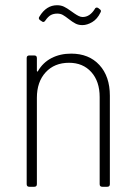

<svg xmlns="http://www.w3.org/2000/svg" viewBox="-20 -714 515 734"><path d="M153 -635Q147 -626 139 -633L133 -637Q125 -643 131 -651Q157 -694 198 -694Q213 -694 224.5 -688.5Q236 -683 251 -672Q255 -669 264.5 -662.5Q274 -656 281.5 -652.5Q289 -649 296 -649Q323 -649 342 -679Q344 -684 348 -685Q352 -686 356 -683L361 -679Q369 -674 364 -666Q352 -641 332.5 -629.5Q313 -618 295 -618Q280 -618 268.5 -624Q257 -630 243 -641Q229 -652 220 -657Q211 -662 199 -662Q185 -662 174.5 -656.5Q164 -651 153 -635ZM400 -348V-10Q400 0 390 0H371Q361 0 361 -10V-343Q361 -403 329 -438.5Q297 -474 244 -474Q188 -474 154.5 -437.5Q121 -401 121 -340V-10Q121 0 111 0H92Q82 0 82 -10V-492Q82 -502 92 -502H111Q121 -502 121 -492V-444Q121 -441 122.5 -440.5Q124 -440 125 -442Q144 -475 177 -492Q210 -509 252 -509Q320 -509 360 -465.5Q400 -422 400 -348Z"/></svg>

Font: Barlow Semi Condensed ExLight
Style: Regular
Weight: 275
Width: 4
Designer: Jeremy Tribby
Foundry: Tribby Type
Version: Version 1.408